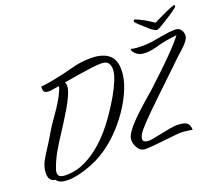

<svg xmlns="http://www.w3.org/2000/svg" viewBox="-112 -817 1175 1010"><g transform="rotate(-20 475.5 -312.0)"><path d="M946 -649Q951 -649 951 -644Q951 -639 946 -635Q924 -618 902.5 -604Q881 -590 861 -578Q850 -571 837.5 -564Q825 -557 818 -557Q812 -557 802 -563.5Q792 -570 787 -574Q776 -584 756.5 -601Q737 -618 721 -635Q719 -637 719 -641Q719 -645 722 -647.5Q725 -650 727 -649Q731 -648 745.5 -641.5Q760 -635 776 -626Q788 -619 799 -612Q810 -605 825 -595Q838 -603 854 -610Q870 -617 882 -623Q889 -627 903 -633Q917 -639 930 -644Q943 -649 945 -649ZM109 25Q87 25 71 19.5Q55 14 47 1Q34 1 22.5 -10Q11 -21 11 -47Q11 -90 42.5 -138Q74 -186 117 -258Q127 -275 144.5 -299.5Q162 -324 180.5 -352Q199 -380 213.5 -407.5Q228 -435 233 -456Q223 -455 210.5 -452.5Q198 -450 188 -449Q184 -448 181 -448Q178 -448 175 -448Q156 -448 150 -455Q144 -462 144 -471Q144 -480 144 -485Q179 -488 221 -497Q275 -507 328.5 -522Q382 -537 439 -537Q501 -537 536 -511Q571 -485 571 -425Q571 -377 549 -322Q527 -267 490 -213Q453 -159 406 -113Q359 -67 308 -37Q280 -20 245 -6Q210 8 174.5 16.5Q139 25 109 25ZM110 -3Q166 -3 216.5 -27.5Q267 -52 311 -91Q355 -130 389 -174Q409 -199 433 -234.5Q457 -270 479 -308.5Q501 -347 515.5 -382.5Q530 -418 530 -443Q530 -466 519 -479Q508 -492 479 -492Q458 -492 420.5 -487Q383 -482 342 -475.5Q301 -469 269 -463Q274 -455 274 -445Q274 -424 260.5 -393Q247 -362 227.5 -329Q208 -296 189.5 -267Q171 -238 160 -221Q135 -184 109.5 -140Q84 -96 69 -52Q65 -41 65 -30Q65 -17 75 -10Q85 -3 110 -3ZM547 11Q522 11 507.5 -11.5Q493 -34 493 -59Q493 -78 511 -103.5Q529 -129 558 -158Q587 -187 620 -216Q653 -245 683 -271Q720 -305 762 -345Q804 -385 842.5 -424.5Q881 -464 905 -496Q838 -489 795.5 -476.5Q753 -464 722 -464Q687 -464 668.5 -482Q650 -500 654 -511Q664 -507 681.5 -505.5Q699 -504 718 -504Q732 -504 746.5 -505Q761 -506 774 -508Q805 -513 840.5 -519.5Q876 -526 910 -526Q927 -526 938 -513Q949 -500 949 -480Q949 -464 933.5 -445Q918 -426 897 -408Q876 -390 861 -375Q833 -348 796.5 -313Q760 -278 721 -241Q682 -204 647.5 -170Q613 -136 589 -110Q565 -84 558 -72Q548 -55 548 -44Q548 -33 557 -28.5Q566 -24 578 -24Q583 -24 589 -24.5Q595 -25 600 -26Q617 -29 646 -35Q675 -41 702.5 -46Q730 -51 743 -51Q781 -51 798 -40Q815 -29 815 1Q803 -2 779 -5Q755 -8 734 -6Q702 -3 667 1Q632 5 600.5 8Q569 11 547 11Z"/></g></svg>

Font: Birthstone
Style: Regular
Weight: 400
Designer: Robert E. Leuschke
Foundry: Robert E. Leuschke
Version: Version 1.013; ttfautohint (v1.8.3)